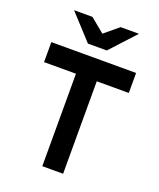

<svg xmlns="http://www.w3.org/2000/svg" viewBox="-165 -1022 932 1123"><g transform="rotate(20 301.0 -460.5)"><path d="M236 0V-575.5H37.5V-700H565V-575.5H365.5V0ZM241.5 -765 98.5 -921H213L301 -848.5L388.5 -921H502.5L359 -765Z"/></g></svg>

Font: Overpass
Style: Bold
Weight: 700
Designer: Delve Withrington, Dave Bailey, Thomas Jockin
Foundry: Delve Fonts LLC
Version: Version 4.000; ttfautohint (v1.8.3)